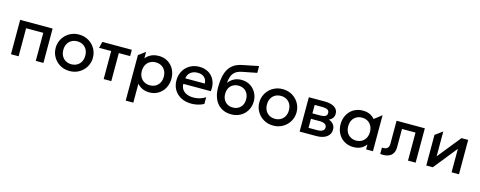

<svg xmlns="http://www.w3.org/2000/svg" viewBox="-34 -1599 6676 2672"><g transform="rotate(15 3304.0 -262.5)"><path d="M76.6 0V-495H544.1V0H434.1V-404H186.6V0Z M922.7 15Q844.8 15 784.1 -20.8Q723.5 -56.6 688.9 -116.2Q654.3 -175.9 654.3 -247.5Q654.3 -300.2 674.2 -347.7Q694 -395.2 730.1 -431.7Q766.2 -468.1 815.2 -489.1Q864.2 -510 922.7 -510Q1000.6 -510 1061.2 -474.2Q1121.9 -438.4 1156.5 -378.8Q1191.1 -319.1 1191.1 -247.5Q1191.1 -194.8 1171.2 -147.3Q1151.4 -99.8 1115.2 -63.3Q1079.1 -26.9 1030.2 -5.9Q981.3 15 922.7 15ZM922.7 -82.5Q968.5 -82.5 1004.2 -102.8Q1039.9 -123 1060.4 -159.9Q1080.8 -196.9 1080.8 -247.5Q1080.8 -298.1 1060.5 -335.2Q1040.1 -372.3 1004.4 -392.4Q968.7 -412.5 922.7 -412.5Q876.7 -412.5 841 -392.4Q805.2 -372.3 784.9 -335.2Q764.6 -298.1 764.6 -247.5Q764.6 -196.9 785 -159.9Q805.4 -123 841.2 -102.8Q876.9 -82.5 922.7 -82.5Z M1412.2 0V-404H1238.1L1260.6 -495H1685.1V-404H1522.2V0Z M1786.1 210V-445.4L1884.8 -518.8V-425.2Q1914.6 -462.8 1960.5 -486.4Q2006.4 -510 2073.9 -510Q2146.6 -510 2202.7 -475.8Q2258.8 -441.6 2290.5 -382.2Q2322.2 -322.8 2322.2 -247.5Q2322.2 -192.9 2304 -145.2Q2285.9 -97.6 2252.6 -61.6Q2219.3 -25.6 2173.6 -5.3Q2127.9 15 2072.4 15Q2014.4 15 1970.4 -5.9Q1926.4 -26.9 1895.7 -62.2V210ZM2053.8 -82.5Q2099.8 -82.5 2135.5 -102.8Q2171.2 -123 2191.6 -159.9Q2211.9 -196.9 2211.9 -247.5Q2211.9 -298.1 2191.5 -335.2Q2171.1 -372.3 2135.3 -392.4Q2099.6 -412.5 2053.8 -412.5Q2008 -412.5 1972.3 -392.4Q1936.6 -372.3 1916.1 -335.2Q1895.7 -298.1 1895.7 -247.5Q1895.7 -196.9 1916 -159.9Q1936.4 -123 1972.1 -102.8Q2007.8 -82.5 2053.8 -82.5Z M2677.1 15Q2593.2 15 2529.7 -17.8Q2466.1 -50.6 2430.4 -109.4Q2394.8 -168.3 2394.8 -246.6Q2394.8 -303.7 2414.3 -351.9Q2433.9 -400.1 2469.3 -435.5Q2504.8 -470.9 2552.6 -490.5Q2600.3 -510 2656.9 -510Q2718.2 -510 2766.3 -488.3Q2814.4 -466.6 2846.2 -427.6Q2877.9 -388.6 2891.2 -336.3Q2904.6 -284.1 2895.7 -222.8H2500.7Q2499.8 -178.5 2522 -145.3Q2544.2 -112.2 2585.5 -93.6Q2626.8 -75 2682.9 -75Q2730.4 -75 2774.7 -87.7Q2818.9 -100.4 2855.4 -125.4V-28.8Q2830.2 -14.4 2800.1 -4.7Q2769.9 4.9 2738.5 10Q2707 15 2677.1 15ZM2506.8 -304H2787.7Q2785.5 -360.1 2751.4 -391.9Q2717.3 -423.8 2654.7 -423.8Q2593.2 -423.8 2553.3 -391.9Q2513.4 -360.1 2506.8 -304Z M3251.8 15Q3189.2 15 3139 -6.4Q3088.7 -27.8 3053.1 -68.6Q3017.5 -109.4 2998.7 -168.2Q2979.8 -227.1 2979.8 -302.1Q2979.8 -384.7 2992.5 -450Q3005.2 -515.3 3033.2 -563.5Q3061.1 -611.7 3106.8 -642.6Q3152.4 -673.5 3217.8 -686.8L3454.9 -735V-636.9L3242.4 -594.9Q3184.4 -582.8 3151.4 -556.3Q3118.4 -529.9 3102.9 -489Q3087.5 -448.1 3082.6 -392.6Q3114.1 -435.2 3161 -460.6Q3207.9 -486 3270.4 -486Q3341.1 -486 3395.2 -452.8Q3449.2 -419.7 3480 -364Q3510.7 -308.4 3510.7 -241.1Q3510.7 -188.4 3492.2 -141.9Q3473.8 -95.5 3439.4 -60.2Q3404.9 -24.8 3357.6 -4.9Q3310.2 15 3251.8 15ZM3249.6 -82.5Q3292.9 -82.5 3327.1 -101.8Q3361.2 -121.1 3380.8 -156.4Q3400.4 -191.6 3400.4 -240Q3400.4 -288.4 3380.9 -323.8Q3361.4 -359.2 3327.3 -378.3Q3293.1 -397.5 3249.6 -397.5Q3205.8 -397.5 3171.6 -378.3Q3137.3 -359.2 3117.8 -323.8Q3098.3 -288.4 3098.3 -240Q3098.3 -191.6 3117.9 -156.4Q3137.5 -121.1 3171.8 -101.8Q3206 -82.5 3249.6 -82.5Z M3856.7 15Q3778.8 15 3718.1 -20.8Q3657.5 -56.6 3622.9 -116.2Q3588.3 -175.9 3588.3 -247.5Q3588.3 -300.2 3608.2 -347.7Q3628 -395.2 3664.1 -431.7Q3700.2 -468.1 3749.2 -489.1Q3798.2 -510 3856.7 -510Q3934.6 -510 3995.2 -474.2Q4055.9 -438.4 4090.5 -378.8Q4125.1 -319.1 4125.1 -247.5Q4125.1 -194.8 4105.2 -147.3Q4085.4 -99.8 4049.2 -63.3Q4013.1 -26.9 3964.2 -5.9Q3915.3 15 3856.7 15ZM3856.7 -82.5Q3902.5 -82.5 3938.2 -102.8Q3973.9 -123 3994.4 -159.9Q4014.8 -196.9 4014.8 -247.5Q4014.8 -298.1 3994.5 -335.2Q3974.1 -372.3 3938.4 -392.4Q3902.7 -412.5 3856.7 -412.5Q3810.7 -412.5 3775 -392.4Q3739.2 -372.3 3718.9 -335.2Q3698.6 -298.1 3698.6 -247.5Q3698.6 -196.9 3719 -159.9Q3739.4 -123 3775.2 -102.8Q3810.9 -82.5 3856.7 -82.5Z M4235.6 0V-495H4468.4Q4552.1 -495 4604.4 -462.9Q4656.7 -430.8 4656.7 -367Q4656.7 -337 4642.4 -313.8Q4628.2 -290.6 4602.8 -275.1Q4577.4 -259.6 4543.9 -252.6L4540.7 -277Q4606.2 -267.8 4642 -233.3Q4677.8 -198.9 4677.8 -146.1Q4677.8 -101.7 4653.2 -68.8Q4628.5 -36 4583.2 -18Q4537.9 0 4476.4 0ZM4341.8 -82.4H4466.6Q4515.9 -82.4 4542.8 -98.7Q4569.7 -115.1 4569.7 -147.2Q4569.7 -179.8 4543.1 -196.1Q4516.5 -212.5 4466.6 -212.5H4327.7V-290.8H4456.3Q4502.1 -290.8 4527.2 -305.1Q4552.3 -319.4 4552.3 -351.9Q4552.3 -383.8 4527.3 -398.2Q4502.3 -412.6 4456.3 -412.6H4341.8Z M5011.3 15Q4937.6 15 4880.8 -19.2Q4823.9 -53.4 4791.6 -112.8Q4759.3 -172.2 4759.3 -247.5Q4759.3 -304 4777.8 -351.9Q4796.4 -399.9 4830 -435.3Q4863.6 -470.8 4909.9 -490.4Q4956.2 -510 5011.3 -510Q5084.7 -510 5133.9 -478.9Q5183.1 -447.9 5209.1 -399.1L5169.6 -363V-423.9L5291.7 -518.8V0H5193.3V-119.5L5209.1 -95.9Q5183.1 -47.1 5133.9 -16.1Q5084.7 15 5011.3 15ZM5025.8 -82.5Q5071.1 -82.5 5106.4 -102.8Q5141.8 -123 5162.1 -159.9Q5182.4 -196.9 5182.4 -247.5Q5182.4 -298.1 5162.1 -335.2Q5141.8 -372.3 5106.4 -392.4Q5071.1 -412.5 5025.8 -412.5Q4980.6 -412.5 4945.2 -392.4Q4909.9 -372.3 4889.5 -335.2Q4869.2 -298.1 4869.2 -247.5Q4869.2 -196.9 4889.5 -159.9Q4909.9 -123 4945.2 -102.8Q4980.6 -82.5 5025.8 -82.5Z M5399.3 10V-81Q5427.1 -78.4 5449.9 -84.7Q5472.8 -90.9 5486.2 -109.8Q5499.7 -128.7 5499.7 -164.5V-495H5906.9V0H5796.9V-404H5602.2V-142.5Q5602.2 -94.8 5586.2 -62.9Q5570.3 -31.1 5542.4 -13.1Q5514.6 4.9 5477.9 10.1Q5441.2 15.4 5399.3 10Z M6060.1 0V-441.4L6166.3 -518.8V-161L6435.2 -495H6531.2V0H6424.9V-338L6154.2 0Z"/></g></svg>

Font: Geologica-Sharp
Style: Regular
Weight: 100
Designer: Sindre Bremnes, Frode Helland
Foundry: Monokrom Skriftforlag AS
Version: Version 1.010;gftools[0.9.28]